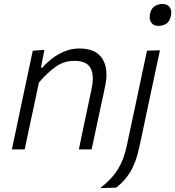

<svg xmlns="http://www.w3.org/2000/svg" viewBox="-20 -750 880 964"><path d="M39.5 0Q51.5 -56 62.5 -107.5Q73.5 -159 86 -219.5L96.5 -269.5Q106.5 -316.5 119 -374.5Q131 -432.5 144.5 -495.5L203 -499.5L185.5 -410.5H193Q210 -431 237.8 -453.2Q265.5 -475.5 301.5 -491Q337.5 -506.5 379 -506.5Q461.5 -506.5 494 -455Q514.5 -423 514.5 -375.5Q514.5 -347 507 -313Q502.5 -292 498 -270Q493 -248 487 -219.5Q474 -159 463 -107.5Q452 -56 440 0H376Q387.5 -56 398.2 -107Q409 -158 421.5 -217L439.5 -302.5Q446 -332 446 -355.5Q446 -386.5 435 -407.5Q416 -444.5 353 -444.5Q299.5 -444.5 257 -413Q214.5 -381.5 175.5 -336L150.5 -218Q137.5 -158 126.5 -106.8Q115.5 -55.5 104 0ZM483 194.5Q542 149 572.2 99.5Q602.5 50 617 -20.5L659.5 -219.5L670 -269Q684 -334.5 695 -387.5Q706 -440 718 -495.5L783 -497.5Q771 -441.5 759.8 -388.8Q748.5 -336 734.5 -270Q721.5 -209.5 712 -164.5Q702.5 -119.5 695 -83Q687 -46 679 -9.5Q663.5 64.5 634.2 112.8Q605 161 563 192ZM774.5 -620Q751 -620 739.5 -636.5Q731.5 -647.5 731.5 -664Q731.5 -671.5 733 -680Q739 -707.5 756.2 -718.8Q773.5 -730 797 -730Q820.5 -730 832 -713.5Q840 -702 840 -686Q840 -678.5 838 -670Q832 -642.5 815.2 -631.2Q798.5 -620 774.5 -620Z"/></svg>

Font: Heraclito Light
Style: Italic
Weight: 300
Italic angle: -12°
Designer: Kostas Bartsokas (font) & Cristiano Sobral (main changes)
Foundry: Kostas Bartsokas (font) & Cristiano Sobral (main changes)
Version: Version 1.00;July 8, 2020;FontCreator 13.0.0.2655 64-bit